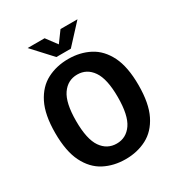

<svg xmlns="http://www.w3.org/2000/svg" viewBox="-205 -1034 1121 1191"><g transform="rotate(-30 355.0 -439.0)"><path d="M350.5 11Q266 11 198.2 -24.2Q130.5 -59.5 91 -138.2Q51.5 -217 51.5 -348Q51.5 -478.5 91 -557Q130.5 -635.5 198.2 -670.8Q266 -706 350.5 -706Q434.5 -706 502 -670.8Q569.5 -635.5 608.8 -557Q648 -478.5 648 -348Q648 -217 608.8 -138.2Q569.5 -59.5 502 -24.2Q434.5 11 350.5 11ZM350.5 -100.5Q418.5 -100.5 459 -159Q499.5 -217.5 499.5 -348Q499.5 -477.5 459 -536Q418.5 -594.5 350.5 -594.5Q282 -594.5 241.5 -536Q201 -477.5 201 -348Q201 -217.5 241.5 -159Q282 -100.5 350.5 -100.5ZM524 -890.5 397 -753H293.5L167 -890.5H288.5L346 -813.5L402.5 -890.5Z"/></g></svg>

Font: League Mono SemiBold
Style: Regular
Weight: 600
Width: 6
Designer: Tyler Finck
Foundry: The League of Moveable Type / Tyler Finck
Version: Version 2.300;RELEASE